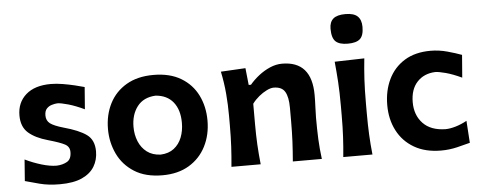

<svg xmlns="http://www.w3.org/2000/svg" viewBox="-53 -948 2751 1098"><g transform="rotate(-5 1323.0 -399.5)"><path d="M250 13.7Q184.6 13.7 134.5 0.5Q84.5 -12.7 51.3 -22L60.5 -145Q105.5 -123 154.3 -108.4Q203.1 -93.8 240.7 -93.8Q275.4 -95.2 300.5 -109.6Q325.7 -124 325.7 -165Q325.7 -195.3 298.8 -209.7Q272 -224.1 203.1 -243.7Q131.8 -263.7 92.5 -298.3Q53.2 -333 53.2 -397.9Q53.2 -472.2 104 -517.1Q154.8 -562 247.1 -562Q279.3 -562 315.4 -555.9Q351.6 -549.8 384.3 -542Q417 -534.2 439 -527.8L429.2 -400.9Q378.9 -424.8 336.9 -436.8Q294.9 -448.7 274.9 -448.7Q260.3 -447.8 242.9 -442.6Q225.6 -437.5 213.4 -424.3Q201.2 -411.1 201.2 -385.3Q201.2 -355.5 222.7 -339.1Q244.1 -322.8 298.8 -307.1Q386.2 -283.2 429 -252.2Q471.7 -221.2 471.7 -155.8Q471.7 -107.4 448.7 -69.1Q425.8 -30.8 377 -8.5Q328.1 13.7 250 13.7Z M838.9 13.7Q741.7 13.7 677.7 -26.9Q613.8 -67.4 582.3 -133.5Q550.8 -199.7 550.8 -275.9Q550.8 -357.9 584 -422.9Q617.2 -487.8 680.9 -525.1Q744.6 -562.5 835.9 -562.5Q930.2 -562.5 993.9 -524.4Q1057.6 -486.3 1089.8 -421.4Q1122.1 -356.4 1122.1 -275.9Q1122.1 -193.8 1088.6 -128.2Q1055.2 -62.5 991.9 -24.4Q928.7 13.7 838.9 13.7ZM838.4 -105Q884.8 -106.9 915 -130.4Q945.3 -153.8 960.2 -191.9Q975.1 -230 975.1 -275.9Q975.1 -350.1 939.7 -394.3Q904.3 -438.5 838.4 -443.4Q769 -439.9 733.2 -393.3Q697.3 -346.7 697.3 -275.9Q697.3 -231 713.1 -192.6Q729 -154.3 760.3 -130.6Q791.5 -106.9 838.4 -105Z M1235.4 0Q1241.2 -59.6 1244.1 -115Q1247.1 -170.4 1247.1 -238.3V-293Q1247.1 -355 1241.7 -418.7Q1236.3 -482.4 1222.7 -547.4L1364.3 -555.2L1374.5 -458H1387.7Q1409.7 -484.4 1439.9 -508.3Q1470.2 -532.2 1505.1 -547.4Q1540 -562.5 1574.7 -562.5Q1745.1 -562.5 1745.1 -367.2Q1745.1 -331.5 1743.4 -298.6Q1741.7 -265.6 1741.7 -238.3Q1741.7 -170.4 1744.1 -115Q1746.6 -59.6 1754.4 0H1587.9Q1592.8 -59.6 1595.5 -114Q1598.1 -168.5 1598.1 -231V-307.6Q1598.1 -368.7 1580.1 -399.4Q1562 -430.2 1515.1 -430.2Q1498 -430.2 1475.1 -418.9Q1452.1 -407.7 1429.9 -389.4Q1407.7 -371.1 1391.1 -348.6V-231Q1391.1 -168.5 1394 -114Q1397 -59.6 1403.3 0Z M1877.4 0Q1883.3 -59.6 1886.2 -115Q1889.2 -170.4 1889.2 -238.3V-293Q1889.2 -372.6 1885.5 -430.4Q1881.8 -488.3 1876 -547.4L2046.4 -551.8Q2040 -491.7 2036.6 -432.9Q2033.2 -374 2033.2 -293V-238.3Q2033.2 -170.4 2035.9 -115Q2038.6 -59.6 2044.9 0ZM1960 -643.6Q1912.1 -643.6 1890.4 -663.8Q1868.7 -684.1 1868.7 -737.3Q1868.7 -775.4 1890.4 -794.4Q1912.1 -813.5 1960.9 -813.5Q2008.8 -813.5 2030.3 -793Q2051.8 -772.5 2051.8 -731.9Q2051.8 -682.6 2030.3 -663.1Q2008.8 -643.6 1960 -643.6Z M2438.5 11.7Q2348.1 11.7 2284.4 -25.4Q2220.7 -62.5 2187.3 -127Q2153.8 -191.4 2153.8 -273.4Q2153.8 -356 2185.1 -421.1Q2216.3 -486.3 2277.3 -524.2Q2338.4 -562 2427.2 -562Q2475.6 -562 2523.4 -548.8Q2571.3 -535.6 2605 -522.9L2594.7 -393.1Q2542.5 -417.5 2502.7 -428Q2462.9 -438.5 2443.4 -438.5Q2378.9 -436 2339.6 -393.8Q2300.3 -351.6 2300.3 -277.3Q2300.3 -203.1 2345 -156.2Q2389.6 -109.4 2473.6 -107.9Q2499 -107.9 2531.7 -117.4Q2564.5 -127 2597.2 -145L2605.5 -18.1Q2574.2 -9.3 2529.8 1.2Q2485.4 11.7 2438.5 11.7Z"/></g></svg>

Font: Pinar-FD SemiBold
Style: Regular
Weight: 600
Designer: Amin Abedi
Version: Version 2.000